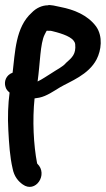

<svg xmlns="http://www.w3.org/2000/svg" viewBox="-22 -544 420 761"><path d="M0 -199C3 -189 8 -184 16 -177C10 -132 8 -79 11 -28C14 27 17 77 28 124C34 156 51 175 68 187C119 224 170 147 126 105L125 103C111 31 106 -68 115 -154C121 -155 128 -156 134 -157C163 -163 191 -183 216 -198C255 -221 329 -247 361 -309C379 -344 387 -399 359 -439C325 -485 270 -506 219 -516C169 -528 168 -523 168 -523C145 -523 121 -512 104 -494C39 -436 38 -336 28 -256C1 -246 -7 -220 0 -199ZM127 -221C137 -291 137 -372 155 -407C165 -425 160 -422 170 -422H172C181 -423 185 -420 203 -416C242 -405 273 -391 276 -369C280 -330 264 -316 240 -295C227 -279 204 -269 179 -252C164 -243 146 -230 127 -221Z"/></svg>

Font: Stray Cat
Style: ExBlkCn
Weight: 1000
Version: Version 1.0